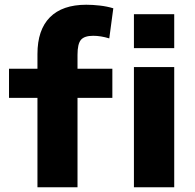

<svg xmlns="http://www.w3.org/2000/svg" viewBox="-20 -790 822 810"><path d="M138 0V-377H18V-500H138V-562Q138 -664 190.5 -717Q243 -770 344 -770Q371 -770 401.5 -766.5Q432 -763 458 -755L441 -628Q405 -639 373 -639Q336 -639 321.5 -622Q307 -605 307 -559V-500H454V-377H307V0ZM545 -587V-730H715V-587ZM545 0V-507H715V0Z"/></svg>

Font: M PLUS 1 ExtraBold
Style: Regular
Weight: 800
Designer: Coji Morishita
Foundry: UNDERFOREST DESIGN
Version: Version 1.001